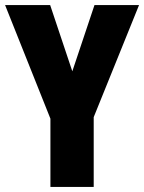

<svg xmlns="http://www.w3.org/2000/svg" viewBox="-20 -734 566 754"><path d="M264 -454 177 -714H0L178 -268V0H348V-274L526 -714H351Z"/></svg>

Font: Noto Sans Myanmar UI ExtraCondensed Black
Style: Regular
Weight: 900
Width: 2
Designer: Monotype Design Team
Foundry: Monotype Imaging Inc.
Version: Version 2.103